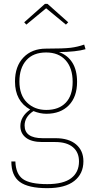

<svg xmlns="http://www.w3.org/2000/svg" viewBox="-20 -782 480 999"><path d="M425 -526Q377 -512 287 -511Q332 -495 356.5 -456Q381 -417 381 -356Q381 -278 338 -234Q295 -190 221 -190Q189 -190 154 -204Q108 -174 108 -129Q108 -63 202 -63H269Q338 -63 376 -30.5Q414 2 414 57Q414 122 366.5 159.5Q319 197 226 197Q127 197 83 164.5Q39 132 39 58H60Q62 123 99 149.5Q136 176 226 176Q310 176 350.5 145Q391 114 391 58Q391 10 359 -16.5Q327 -43 268 -43H200Q144 -43 115 -65.5Q86 -88 86 -126Q86 -176 137 -212Q58 -256 58 -358Q58 -437 102 -483Q146 -529 220 -529Q312 -529 348 -533.5Q384 -538 418 -550ZM81 -358Q81 -287 120.5 -248.5Q160 -210 221 -210Q286 -210 322 -247.5Q358 -285 358 -356Q358 -428 321.5 -468.5Q285 -509 220 -509Q153 -509 117 -468.5Q81 -428 81 -358ZM117 -654 106 -666 214 -762H227L335 -666L323 -654L220 -739Z"/></svg>

Font: Fira Sans Condensed Thin
Style: Regular
Weight: 250
Width: 3
Designer: Carrois Corporate & Edenspiekermann AG
Foundry: Carrois Corporate GbR & Edenspiekermann AG
Version: Version 4.203